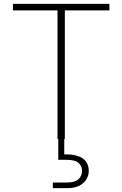

<svg xmlns="http://www.w3.org/2000/svg" viewBox="-20 -720 633 995"><path d="M313 80Q353 79 381.5 88Q410 97 425 116.5Q440 136 440 165Q440 191 426.5 211.5Q413 232 388.5 243.5Q364 255 329 255H254V226H323Q368 226 386.5 209Q405 192 405 165Q405 140 386.5 124Q368 108 323 108H282V-7H313ZM47 -700H547V-666H316V0H278V-666H47Z"/></svg>

Font: Albert Sans ExtraLight
Style: Regular
Weight: 250
Designer: Andreas Rasmussen
Foundry: a.Foundry
Version: Version 1.025